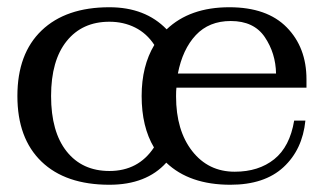

<svg xmlns="http://www.w3.org/2000/svg" viewBox="-20 -500 897 530"><path d="M467 -258Q466 -250 466 -234Q466 -140 510.5 -83Q555 -26 628 -26Q694 -26 737 -60.5Q780 -95 792 -167H823Q815 -87 762.5 -38.5Q710 10 616 10Q503 10 439 -51Q384 10 282 10Q161 10 94.5 -54Q28 -118 28 -235Q28 -352 95 -416Q162 -480 282 -480Q381 -480 440 -419Q504 -480 613 -480Q717 -480 771.5 -424.5Q826 -369 826 -281V-258ZM471 -297H742Q741 -353 711 -397.5Q681 -442 617 -442Q557 -442 520.5 -403Q484 -364 471 -297ZM405 -93Q371 -150 371 -235Q371 -318 406 -376Q385 -408 353 -424Q321 -440 282 -440Q207 -440 164 -386.5Q121 -333 121 -235Q121 -136 164 -82Q207 -28 282 -28Q362 -28 405 -93Z"/></svg>

Font: TavirajRegular
Style: Regular
Weight: 400
Designer: Katatrad Team
Foundry: CadsonDemak
Version: Version 1.000